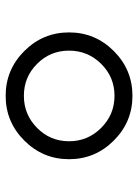

<svg xmlns="http://www.w3.org/2000/svg" viewBox="77 -670 495 689"><g transform="rotate(-90 324.5 -325.5)"><path d="M210 -210Q257.8 -162.1 325.2 -162.1Q392.6 -162.1 439.9 -210Q487.3 -257.8 487.3 -325.2Q487.3 -392.6 439.9 -439.9Q392.6 -487.3 325.2 -487.3Q257.8 -487.3 210 -439.9Q162.1 -392.6 162.1 -325.2Q162.1 -257.8 210 -210ZM485.8 -164.6Q418.9 -97.7 325.2 -97.7Q231.4 -97.7 164.6 -164.6Q97.7 -231.4 97.7 -325.2Q97.7 -418.9 164.6 -485.8Q231.4 -552.7 325.2 -552.7Q418.9 -552.7 485.8 -485.8Q552.7 -418.9 552.7 -325.2Q552.7 -231.4 485.8 -164.6Z"/></g></svg>

Font: Lohit Marathi
Style: Regular
Weight: 400
Version: 2.94.2